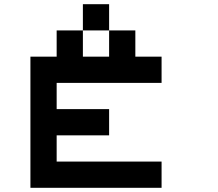

<svg xmlns="http://www.w3.org/2000/svg" viewBox="-20 -895 1040 915"><path d="M375 -875H500V-750H375ZM250 -750H375V-625H500V-750H625V-625H750V-500H250V-375H500V-250H250V-125H750V0H125V-625H250Z"/></svg>

Font: Pixel Operator Mono 8
Style: Regular
Weight: 400
Monospace: yes
Designer: Jayvee Enaguas (HarvettFox96)
Foundry: The Grandoplex Project
Version: Version 1.5.0 (October 25, 2015)